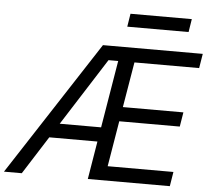

<svg xmlns="http://www.w3.org/2000/svg" viewBox="-79 -973 1133 1037"><g transform="rotate(5 487.0 -454.5)"><path d="M919 -909.1H586.6L575.3 -838.1H907.7ZM981.5 -649.1 994.3 -727.3H453.1L-19.9 0H76.7L207.7 -206H468.8L434.7 0H879.3L892 -78.1H535.5L576.7 -325.3H904.8L917.6 -403.4H589.5L630.7 -649.1ZM481.9 -284.1H257.5L490.1 -649.1H542.6Z"/></g></svg>

Font: TID UI
Style: Italic
Weight: 400
Italic angle: -9.39999°
Designer: The TID Project Authors
Foundry: Bakken & Bæck
Version: Version 1.001;hotconv 1.0.109;makeotfexe 2.5.65596